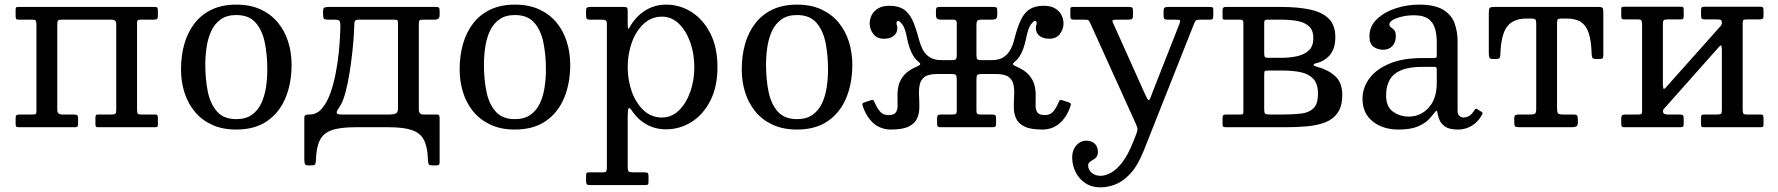

<svg xmlns="http://www.w3.org/2000/svg" viewBox="-20 -550 7688 830"><path d="M227.5 -75.5V-445.5Q227.5 -458.5 231.5 -461.8Q235.5 -465 247.5 -465H461.5Q473 -465 477.8 -460.5Q482.5 -456 482.5 -444.5V-74.5Q482.5 -61.5 478.5 -58.2Q474.5 -55 462.5 -55H405Q397 -55 394.8 -52Q392.5 -49 392.5 -40.5V-15.5Q392.5 -7.5 394 -3.8Q395.5 0 403.5 0H647Q655.5 0 659 -1.5Q662.5 -3 662.5 -11V-40Q662.5 -48.5 660.2 -51.8Q658 -55 649.5 -55H590.5Q577.5 -55 575 -59.8Q572.5 -64.5 572.5 -77.5V-451Q572.5 -460.5 576.2 -462.8Q580 -465 589.5 -465H644.5Q654.5 -465 658.5 -467.8Q662.5 -470.5 662.5 -481V-504Q662.5 -513.5 660 -516.8Q657.5 -520 648.5 -520H63Q55 -520 51.2 -518.8Q47.5 -517.5 47.5 -509V-480Q47.5 -471.5 50 -468.2Q52.5 -465 60.5 -465H119.5Q132.5 -465 135 -460.2Q137.5 -455.5 137.5 -442.5V-69Q137.5 -59.5 134 -57.2Q130.5 -55 120.5 -55H65.5Q56 -55 51.8 -52.2Q47.5 -49.5 47.5 -39V-16Q47.5 -6.5 50 -3.2Q52.5 0 61.5 0H303.5Q312 0 314.8 -3Q317.5 -6 317.5 -15V-38Q317.5 -49 313.8 -52Q310 -55 300 -55H248.5Q227.5 -55 227.5 -75.5Z M867.5 -270Q867.5 -309 873.2 -347.2Q879 -385.5 893.5 -416.5Q908 -447.5 934.2 -466.2Q960.5 -485 1001.5 -485Q1056 -485 1085 -452Q1114 -419 1124.8 -365.5Q1135.5 -312 1135.5 -250Q1135.5 -211 1129.8 -172.8Q1124 -134.5 1109.5 -103.5Q1095 -72.5 1068.8 -53.8Q1042.5 -35 1001.5 -35Q947 -35 918 -68Q889 -101 878.2 -154.5Q867.5 -208 867.5 -270ZM762.5 -250Q762.5 -197.5 777.2 -150.5Q792 -103.5 821.8 -67.5Q851.5 -31.5 896.2 -10.8Q941 10 1001.5 10Q1082 10 1135 -26.8Q1188 -63.5 1214.2 -126.8Q1240.5 -190 1240.5 -270Q1240.5 -322.5 1225.8 -369.5Q1211 -416.5 1181.2 -452.5Q1151.5 -488.5 1106.8 -509.2Q1062 -530 1001.5 -530Q941 -530 896.2 -509Q851.5 -488 821.8 -450Q792 -412 777.2 -361Q762.5 -310 762.5 -250Z M1534 -465H1685.5Q1697 -465 1698.8 -461.5Q1700.5 -458 1700.5 -448V-80Q1700.5 -63 1690 -59Q1679.5 -55 1666.5 -55H1461Q1450 -55 1442.8 -56.2Q1435.5 -57.5 1435.5 -64.2Q1435.5 -71 1447 -87Q1461.5 -107 1472.2 -146Q1483 -185 1490.5 -231.5Q1498 -278 1502.8 -322.2Q1507.5 -366.5 1509.5 -398.5Q1511.5 -430.5 1511.5 -439Q1511.5 -455.5 1514.8 -460.2Q1518 -465 1534 -465ZM1790.5 -447Q1790.5 -459.5 1794 -462.2Q1797.5 -465 1809.5 -465H1859.5Q1869 -465 1874.8 -469Q1880.5 -473 1880.5 -486V-503Q1880.5 -514.5 1877.2 -517.2Q1874 -520 1862.5 -520H1401.5Q1388 -520 1382.2 -517.2Q1376.5 -514.5 1376.5 -500V-490Q1376.5 -474 1380 -469.5Q1383.5 -465 1399 -465H1428Q1445 -465 1448.2 -458.8Q1451.5 -452.5 1451.5 -435.5Q1451.5 -425 1450 -393.5Q1448.5 -362 1444 -318.8Q1439.5 -275.5 1430.5 -229.8Q1421.5 -184 1407 -144.2Q1392.5 -104.5 1370.8 -79.8Q1349 -55 1318.5 -55Q1304.5 -55 1300 -52Q1295.5 -49 1295.5 -41V139.5Q1295.5 150.5 1297.8 157.8Q1300 165 1312.5 165H1326.5Q1339.5 165 1342.2 160.5Q1345 156 1345.5 144.5Q1347 89 1362 57.5Q1377 26 1413.5 13Q1450 0 1515.5 0H1660.5Q1725.5 0 1761.8 12.8Q1798 25.5 1813.2 56.2Q1828.5 87 1830 141.5Q1830.5 153.5 1833 159.2Q1835.5 165 1849.5 165H1861.5Q1873 165 1876.8 162.8Q1880.5 160.5 1880.5 149.5V-39Q1880.5 -46 1878.5 -50.5Q1876.5 -55 1869.5 -55H1809.5Q1790.5 -55 1790.5 -77Z M2072 -270Q2072 -309 2077.8 -347.2Q2083.5 -385.5 2098 -416.5Q2112.5 -447.5 2138.8 -466.2Q2165 -485 2206 -485Q2260.5 -485 2289.5 -452Q2318.5 -419 2329.2 -365.5Q2340 -312 2340 -250Q2340 -211 2334.2 -172.8Q2328.5 -134.5 2314 -103.5Q2299.5 -72.5 2273.2 -53.8Q2247 -35 2206 -35Q2151.5 -35 2122.5 -68Q2093.5 -101 2082.8 -154.5Q2072 -208 2072 -270ZM1967 -250Q1967 -197.5 1981.8 -150.5Q1996.5 -103.5 2026.2 -67.5Q2056 -31.5 2100.8 -10.8Q2145.5 10 2206 10Q2286.5 10 2339.5 -26.8Q2392.5 -63.5 2418.8 -126.8Q2445 -190 2445 -270Q2445 -322.5 2430.2 -369.5Q2415.5 -416.5 2385.8 -452.5Q2356 -488.5 2311.2 -509.2Q2266.5 -530 2206 -530Q2145.5 -530 2100.8 -509Q2056 -488 2026.2 -450Q1996.5 -412 1981.8 -361Q1967 -310 1967 -250Z M2693.5 -260Q2693.5 -317 2711.5 -366.8Q2729.5 -416.5 2762.8 -447.2Q2796 -478 2841.5 -478Q2883.5 -478 2915 -447.2Q2946.5 -416.5 2964 -366.8Q2981.5 -317 2981.5 -260Q2981.5 -203 2964 -153.2Q2946.5 -103.5 2915 -72.8Q2883.5 -42 2841.5 -42Q2796 -42 2762.8 -72.8Q2729.5 -103.5 2711.5 -153.2Q2693.5 -203 2693.5 -260ZM2513.5 -485Q2513.5 -474 2516.2 -469.5Q2519 -465 2531 -465H2581Q2593.5 -465 2598.5 -462Q2603.5 -459 2603.5 -446V172Q2603.5 186 2600.8 190.5Q2598 195 2584 195H2527Q2517.5 195 2515.5 198.5Q2513.5 202 2513.5 212V232Q2513.5 241.5 2516.2 245.8Q2519 250 2529 250H2768Q2778.5 250 2781 247.8Q2783.5 245.5 2783.5 234.5V214Q2783.5 202 2780.5 198.5Q2777.5 195 2766 195H2717Q2702 195 2697.8 191.2Q2693.5 187.5 2693.5 172V-39Q2693.5 -79 2698 -82.2Q2702.5 -85.5 2713.5 -69Q2738.5 -32 2775.8 -11.5Q2813 9 2859.5 9Q2919 9 2969.5 -22.8Q3020 -54.5 3050.8 -114.8Q3081.5 -175 3081.5 -260Q3081.5 -345 3050.8 -405.5Q3020 -466 2969.5 -498Q2919 -530 2859.5 -530Q2809 -530 2768 -503.8Q2727 -477.5 2702.5 -433Q2698 -425 2695.8 -426.2Q2693.5 -427.5 2693.5 -446V-503Q2693.5 -514.5 2690 -517.2Q2686.5 -520 2675 -520H2532Q2522.5 -520 2518 -517.5Q2513.5 -515 2513.5 -504Z M3291.5 -270Q3291.5 -309 3297.2 -347.2Q3303 -385.5 3317.5 -416.5Q3332 -447.5 3358.2 -466.2Q3384.5 -485 3425.5 -485Q3480 -485 3509 -452Q3538 -419 3548.8 -365.5Q3559.5 -312 3559.5 -250Q3559.5 -211 3553.8 -172.8Q3548 -134.5 3533.5 -103.5Q3519 -72.5 3492.8 -53.8Q3466.5 -35 3425.5 -35Q3371 -35 3342 -68Q3313 -101 3302.2 -154.5Q3291.5 -208 3291.5 -270ZM3186.5 -250Q3186.5 -197.5 3201.2 -150.5Q3216 -103.5 3245.8 -67.5Q3275.5 -31.5 3320.2 -10.8Q3365 10 3425.5 10Q3506 10 3559 -26.8Q3612 -63.5 3638.2 -126.8Q3664.5 -190 3664.5 -270Q3664.5 -322.5 3649.8 -369.5Q3635 -416.5 3605.2 -452.5Q3575.5 -488.5 3530.8 -509.2Q3486 -530 3425.5 -530Q3365 -530 3320.2 -509Q3275.5 -488 3245.8 -450Q3216 -412 3201.2 -361Q3186.5 -310 3186.5 -250Z M4608.5 -95Q4610.5 -101.5 4607 -104Q4603.5 -106.5 4596 -109L4571 -117Q4563.5 -119.5 4560.8 -115.8Q4558 -112 4555.5 -106Q4544.5 -80 4531.5 -66.2Q4518.5 -52.5 4497 -52.5Q4473.5 -52.5 4465.2 -63.2Q4457 -74 4456.8 -92Q4456.5 -110 4457.2 -132.2Q4458 -154.5 4453 -178Q4448 -201.5 4430.2 -223.5Q4412.5 -245.5 4374.5 -262Q4368.5 -265 4364.5 -267Q4360.5 -269 4359.2 -271.5Q4358 -274 4360 -276.8Q4362 -279.5 4367.5 -284Q4379.5 -293.5 4388.8 -308.5Q4398 -323.5 4404.5 -342.2Q4411 -361 4415 -381Q4425 -430.5 4436.8 -445Q4448.5 -459.5 4453.5 -459.5Q4461.5 -459.5 4461.5 -450Q4461.5 -446.5 4461 -444.5Q4460.5 -442.5 4459.8 -441Q4459 -439.5 4458.5 -436.5Q4458 -433.5 4458 -428Q4458 -407 4474 -394.8Q4490 -382.5 4516 -382.5Q4546 -382.5 4561.8 -403.2Q4577.5 -424 4577.5 -448.5Q4577.5 -467 4568.8 -484.5Q4560 -502 4541.2 -513.5Q4522.5 -525 4492 -525Q4454.5 -525 4431.2 -510.2Q4408 -495.5 4393 -463.8Q4378 -432 4365 -381Q4359.5 -358 4349 -337.2Q4338.5 -316.5 4319 -303.2Q4299.5 -290 4266 -290H4224.5Q4208.5 -290 4204.8 -294.2Q4201 -298.5 4201 -314V-441.5Q4201 -456.5 4205.2 -460.8Q4209.5 -465 4219.5 -465H4268Q4278.5 -465 4284.8 -468.5Q4291 -472 4291 -486V-503Q4291 -514.5 4287.8 -517.2Q4284.5 -520 4273 -520H4044Q4033 -520 4029.5 -517.2Q4026 -514.5 4026 -503V-486Q4026 -473 4031.8 -469Q4037.5 -465 4047 -465H4104.5Q4108.5 -464.5 4112.2 -461.5Q4116 -458.5 4116 -451V-314Q4116 -298.5 4112.2 -294.2Q4108.5 -290 4092.5 -290H4051Q4018 -290 3998.2 -303.2Q3978.5 -316.5 3968.2 -337.2Q3958 -358 3952 -381Q3939 -432 3924 -463.8Q3909 -495.5 3885.8 -510.2Q3862.5 -525 3825 -525Q3794.5 -525 3775.8 -513.5Q3757 -502 3748.2 -484.5Q3739.5 -467 3739.5 -448.5Q3739.5 -424 3755.2 -403.2Q3771 -382.5 3801 -382.5Q3827.5 -382.5 3843.2 -394.8Q3859 -407 3859 -428Q3859 -433.5 3858.5 -436.5Q3858 -439.5 3857.2 -441Q3856.5 -442.5 3856 -444.5Q3855.5 -446.5 3855.5 -450Q3855.5 -459.5 3863.5 -459.5Q3868.5 -459.5 3880.5 -445Q3892.5 -430.5 3902 -381Q3906 -361 3912.5 -342.2Q3919 -323.5 3928.2 -308.5Q3937.5 -293.5 3949.5 -284Q3955 -279.5 3957 -276.8Q3959 -274 3957.8 -271.5Q3956.5 -269 3952.5 -267Q3948.5 -265 3942.5 -262Q3904.5 -245.5 3886.8 -223.5Q3869 -201.5 3864 -178Q3859 -154.5 3859.8 -132.2Q3860.5 -110 3860.2 -92Q3860 -74 3852 -63.2Q3844 -52.5 3820 -52.5Q3798.5 -52.5 3785.8 -66.2Q3773 -80 3761.5 -106Q3759 -112 3756.2 -115.8Q3753.5 -119.5 3746 -117L3721 -109Q3713.5 -106.5 3710 -104Q3706.5 -101.5 3708.5 -95Q3715.5 -72.5 3726.8 -53.2Q3738 -34 3753.2 -19.8Q3768.5 -5.5 3788.2 2.2Q3808 10 3831 10Q3882 10 3908.2 -3Q3934.5 -16 3944.2 -37.5Q3954 -59 3954.2 -84.5Q3954.5 -110 3953 -135.5Q3951.5 -161 3955.5 -182.5Q3959.5 -204 3976.2 -217Q3993 -230 4031 -230H4093Q4109.5 -230 4112.8 -225.2Q4116 -220.5 4116 -204V-72Q4116 -60.5 4112 -57.8Q4108 -55 4096 -55H4049Q4038.5 -55 4034.8 -52Q4031 -49 4031 -37.5V-16Q4031 -6.5 4034 -3.2Q4037 0 4046.5 0H4270.5Q4280 0 4283 -3.2Q4286 -6.5 4286 -16V-37.5Q4286 -49 4282.2 -52Q4278.5 -55 4268 -55H4221Q4209 -55 4205 -57.8Q4201 -60.5 4201 -72V-204Q4201 -220.5 4204.2 -225.2Q4207.5 -230 4224 -230H4286Q4324 -230 4340.8 -217Q4357.5 -204 4361.5 -182.5Q4365.5 -161 4364 -135.5Q4362.5 -110 4362.8 -84.5Q4363 -59 4372.8 -37.5Q4382.5 -16 4408.8 -3Q4435 10 4486 10Q4509.5 10 4529 2.2Q4548.5 -5.5 4563.8 -19.8Q4579 -34 4590.5 -53.2Q4602 -72.5 4608.5 -95Z M4615 131Q4615 164.5 4629.8 194Q4644.5 223.5 4672 241.8Q4699.5 260 4738 260Q4767 260 4800.2 247.8Q4833.5 235.5 4865.8 201.2Q4898 167 4924 102L5140.5 -444Q5145.5 -456 5148.5 -460.5Q5151.5 -465 5168.5 -465H5209.5Q5221 -465 5223 -469.5Q5225 -474 5225 -485V-508Q5225 -516.5 5221.5 -518.2Q5218 -520 5209.5 -520H5030.5Q5018 -520 5014 -516.5Q5010 -513 5010 -500V-483Q5010 -473 5012.8 -469Q5015.5 -465 5026.5 -465H5062.5Q5078.5 -465 5080.8 -462Q5083 -459 5079 -448L4963 -153Q4956.5 -135.5 4953 -126.5Q4949.5 -117.5 4945.5 -117.5Q4942.5 -117.5 4938.8 -124.8Q4935 -132 4928 -147L4792 -450Q4787 -460.5 4790.5 -462.8Q4794 -465 4809.5 -465H4856.5Q4871 -465 4874.5 -468.8Q4878 -472.5 4878 -487.5V-500Q4878 -513 4874.8 -516.5Q4871.5 -520 4859.5 -520H4620.5Q4613.5 -520 4610.2 -518.5Q4607 -517 4607 -510V-482Q4607 -471.5 4610.2 -468.2Q4613.5 -465 4624.5 -465H4667.5Q4682.5 -465 4685.8 -462Q4689 -459 4693.5 -449L4890 -15Q4897 0 4897.2 7.8Q4897.5 15.5 4891.5 31L4880 60Q4856.5 120 4831 152.5Q4805.5 185 4781.5 197.5Q4757.5 210 4738 210Q4713.5 210 4698.8 196.5Q4684 183 4684 166Q4684 156 4690.2 150.8Q4696.5 145.5 4705 141Q4713.5 136.5 4719.8 128.8Q4726 121 4726 107Q4726 83.5 4712.2 70.8Q4698.5 58 4676 58Q4660.5 58 4646.5 66.8Q4632.5 75.5 4623.8 91.8Q4615 108 4615 131Z M5343 -465Q5355 -465 5355 -453V-69Q5355 -61 5353.5 -58Q5352 -55 5343.5 -55H5281.5Q5272.5 -55 5268.8 -52.5Q5265 -50 5265 -40V-12Q5265 -4 5268.5 -2Q5272 0 5280.5 0H5537.5Q5586.5 0 5630.8 -4Q5675 -8 5709.2 -21.2Q5743.5 -34.5 5763 -63Q5782.5 -91.5 5782.5 -140Q5782.5 -192.5 5752 -220.8Q5721.5 -249 5668 -263Q5659 -265.5 5658.5 -269.8Q5658 -274 5669 -276.5Q5706 -285 5729.2 -312.5Q5752.5 -340 5752.5 -390Q5752.5 -440 5725.2 -468.2Q5698 -496.5 5645.5 -508.2Q5593 -520 5517.5 -520H5277Q5265 -520 5265 -507V-477Q5265 -469.5 5266.5 -467.2Q5268 -465 5275.5 -465ZM5445 -449Q5445 -458.5 5447.5 -461.8Q5450 -465 5459 -465H5517.5Q5555.5 -465 5587.2 -459.5Q5619 -454 5638.2 -436.8Q5657.5 -419.5 5657.5 -385Q5657.5 -350.5 5638.2 -332.2Q5619 -314 5587.2 -307Q5555.5 -300 5517.5 -300H5464Q5451 -300 5448 -304.2Q5445 -308.5 5445 -322ZM5445 -224Q5445 -239 5447 -242Q5449 -245 5464 -245H5527.5Q5570.5 -245 5604.5 -237.5Q5638.5 -230 5658 -208.5Q5677.5 -187 5677.5 -145Q5677.5 -100.5 5658 -81.8Q5638.5 -63 5604.5 -59Q5570.5 -55 5527.5 -55H5468Q5452.5 -55 5448.8 -59Q5445 -63 5445 -77.5Z M5870 -123Q5870 -60 5914.2 -25Q5958.5 10 6025 10Q6078 10 6109 -3.2Q6140 -16.5 6156 -33.5Q6172 -50.5 6180 -61.5Q6187 -71 6189.8 -71Q6192.5 -71 6194 -62Q6196 -50 6202.2 -33Q6208.5 -16 6226.8 -3Q6245 10 6282.5 10H6283Q6303.5 10 6322.8 3Q6342 -4 6358.8 -18.5Q6375.5 -33 6387 -55Q6389.5 -60 6388.8 -62.2Q6388 -64.5 6384 -67L6366 -78Q6362.5 -81 6359.8 -80Q6357 -79 6354.5 -74.5Q6341.5 -54 6329.5 -48Q6317.5 -42 6307 -42Q6296.5 -42 6288.8 -49Q6281 -56 6281 -71V-372Q6281 -412.5 6268.2 -448.8Q6255.5 -485 6219.2 -507.5Q6183 -530 6113 -530Q6062.5 -530 6013.5 -514Q5964.5 -498 5932.2 -467.2Q5900 -436.5 5900 -393Q5900 -360 5918 -347.5Q5936 -335 5959 -335Q5984.5 -335 5999.2 -351.2Q6014 -367.5 6014 -393Q6014 -412.5 6007 -420Q6000 -427.5 5993 -431.8Q5986 -436 5986 -445Q5986 -455 6001.5 -464Q6017 -473 6041.5 -478.5Q6066 -484 6093 -484Q6133 -484 6154.2 -468.8Q6175.5 -453.5 6183.2 -427Q6191 -400.5 6191 -367V-312Q6191 -303 6188.8 -301Q6186.5 -299 6178 -299H6129Q6043 -299 5985.5 -274.5Q5928 -250 5899 -210Q5870 -170 5870 -123ZM5972 -138Q5972 -176.5 5987 -204Q6002 -231.5 6036.5 -246.2Q6071 -261 6129 -261H6181Q6191 -261 6191 -251V-191Q6191 -123 6156 -84.5Q6121 -46 6070 -46Q6032.5 -46 6002.2 -67Q5972 -88 5972 -138Z M6526 -20.5Q6526 -6.5 6530.2 -3.2Q6534.5 0 6549 0H6772Q6785.5 0 6793.2 -3Q6801 -6 6801 -21V-30.5Q6801 -46 6798 -50.5Q6795 -55 6780 -55H6738Q6719.5 -55 6715.2 -59.8Q6711 -64.5 6711 -83.5V-448.5Q6711 -462 6714 -466Q6717 -470 6730 -470H6751Q6791 -470 6814.2 -454.8Q6837.5 -439.5 6848.2 -406.2Q6859 -373 6860.5 -318.5Q6861 -306.5 6863.5 -300.8Q6866 -295 6880 -295H6892Q6903.5 -295 6907.2 -297.2Q6911 -299.5 6911 -310.5V-496.5Q6911 -511.5 6907.8 -515.8Q6904.5 -520 6890 -520H6440Q6423 -520 6419.5 -515.5Q6416 -511 6416 -493.5V-320.5Q6416 -309.5 6418.2 -302.2Q6420.5 -295 6433 -295H6447Q6460 -295 6462.8 -299.5Q6465.5 -304 6466 -315.5Q6468.5 -398.5 6494.5 -434.2Q6520.5 -470 6581 -470H6599Q6613 -470 6617 -466Q6621 -462 6621 -447.5V-82.5Q6621 -64 6616.5 -59.5Q6612 -55 6594 -55H6547Q6536 -55 6531 -52.2Q6526 -49.5 6526 -37.5Z M7513.5 -77.5V-452Q7513.5 -461.5 7517.2 -463.8Q7521 -466 7530.5 -466H7585.5Q7595.5 -466 7599.5 -468.8Q7603.5 -471.5 7603.5 -482V-505Q7603.5 -514.5 7601 -517.8Q7598.5 -521 7589.5 -521H7347.5Q7339 -521 7336.2 -518Q7333.5 -515 7333.5 -506V-483Q7333.5 -472 7337.2 -469Q7341 -466 7351 -466H7402.5Q7414 -466 7418.8 -464Q7423.5 -462 7423.5 -450.5Q7423.5 -448.5 7422.5 -445Q7421.5 -441.5 7419 -438.5L7181 -171.5Q7172 -161.5 7170.2 -169Q7168.5 -176.5 7168.5 -196V-446.5Q7168.5 -459.5 7172.5 -462.8Q7176.5 -466 7188.5 -466H7246Q7254 -466 7256.2 -469.2Q7258.5 -472.5 7258.5 -480.5V-505.5Q7258.5 -514 7257 -517.5Q7255.5 -521 7247.5 -521H7004Q6996 -521 6992.2 -519.8Q6988.5 -518.5 6988.5 -510V-481Q6988.5 -472.5 6991 -469.2Q6993.5 -466 7001.5 -466H7060.5Q7073.5 -466 7076 -461.2Q7078.5 -456.5 7078.5 -443.5V-69Q7078.5 -59.5 7075 -57.2Q7071.5 -55 7061.5 -55H7006.5Q6997 -55 6992.8 -52.2Q6988.5 -49.5 6988.5 -39V-16Q6988.5 -6.5 6991 -3.2Q6993.5 0 7002.5 0H7244.5Q7253 0 7255.8 -3Q7258.5 -6 7258.5 -15V-38Q7258.5 -49 7254.8 -52Q7251 -55 7241 -55H7189.5Q7180 -55 7174.5 -58Q7169 -61 7169 -68.5Q7169 -75 7171.5 -77.8Q7174 -80.5 7177 -84L7413.5 -350Q7420 -357 7421.8 -350.8Q7423.5 -344.5 7423.5 -329.5V-74.5Q7423.5 -61.5 7419.5 -58.2Q7415.5 -55 7403.5 -55H7346Q7338 -55 7335.8 -52Q7333.5 -49 7333.5 -40.5V-15.5Q7333.5 -7.5 7335 -3.8Q7336.5 0 7344.5 0H7588Q7596.5 0 7600 -1.5Q7603.5 -3 7603.5 -11V-40Q7603.5 -48.5 7601.2 -51.8Q7599 -55 7590.5 -55H7531.5Q7518.5 -55 7516 -59.8Q7513.5 -64.5 7513.5 -77.5Z"/></svg>

Font: Besley
Style: Regular
Weight: 400
Designer: Owen Earl
Foundry: indestructible type*
Version: Version 4.000